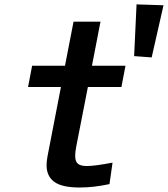

<svg xmlns="http://www.w3.org/2000/svg" viewBox="-20 -850 766 876"><path d="M192.5 -96Q192.5 -113 196.5 -135.5L258 -453H108L126.5 -550H276.5L315.5 -751H438.5L399.5 -550H552.5L534 -453H381L327.5 -179.5Q323 -155.5 323 -139.5Q323 -112.5 335.8 -102.5Q348.5 -92.5 376.5 -92.5Q412.5 -92.5 493.5 -108L479.5 -10Q407 5.5 343.5 5.5Q263 5.5 227.8 -20.2Q192.5 -46 192.5 -96ZM592 -594 603 -830 726 -826 672 -588Z"/></svg>

Font: JuliaMono
Style: Bold Italic
Weight: 700
Italic angle: -9°
Monospace: yes
Designer: cormullion
Foundry: corm
Version: Version 0.057; ttfautohint (v1.8.4)